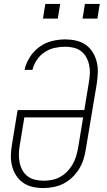

<svg xmlns="http://www.w3.org/2000/svg" viewBox="-20 -942 540 970"><path d="M200 8Q171 8 144.5 2Q118 -4 96.5 -19Q75 -34 61 -56.5Q47 -79 40.5 -105Q34 -131 35 -159Q36 -187 41 -215L69 -386H406L429 -526Q433 -548 434 -570Q435 -592 430.5 -613Q426 -634 416 -652.5Q406 -671 389.5 -683.5Q373 -696 352 -701Q331 -706 309 -706Q283 -706 256 -700Q229 -694 205.5 -678.5Q182 -663 166 -639Q150 -615 144 -589H104Q111 -622 130.5 -653Q150 -684 179 -705Q208 -726 242 -734.5Q276 -743 309 -743Q337 -743 364 -737Q391 -731 412.5 -716Q434 -701 448 -678.5Q462 -656 468.5 -630Q475 -604 474 -576Q473 -548 469 -520L413 -185Q409 -159 401 -134.5Q393 -110 378.5 -87Q364 -64 344 -45Q324 -26 300 -14Q276 -2 250.5 3Q225 8 200 8ZM200 -29Q221 -29 242 -33Q263 -37 282.5 -47.5Q302 -58 318.5 -74.5Q335 -91 346 -110Q357 -129 363.5 -149.5Q370 -170 374 -191L400 -349H103L80 -209Q76 -187 75.5 -165Q75 -143 79 -122Q83 -101 93 -82.5Q103 -64 119.5 -51.5Q136 -39 157 -34Q178 -29 200 -29ZM397 -848 409 -922H484L472 -848ZM197 -848 209 -922H284L272 -848Z"/></svg>

Font: Iosevka SS04 XLt Obl
Style: Regular
Weight: 200
Italic angle: -9°
Monospace: yes
Designer: Belleve Invis
Foundry: Belleve Invis
Version: Version 19.0.0; ttfautohint (v1.8.4)